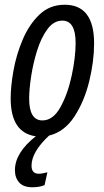

<svg xmlns="http://www.w3.org/2000/svg" viewBox="-20 -566 440 810"><path d="M116 224Q147 224 168 215L180 161Q170 163 161 165Q152 167 144 167Q113 167 113 133Q113 75 187 6Q252 -10 294 -74.5Q336 -139 356.5 -223.5Q377 -308 377 -383Q377 -546 253 -546Q190 -546 146.5 -504.5Q103 -463 76 -399.5Q49 -336 37 -269Q25 -202 25 -151Q25 -6 131 9Q43 78 43 152Q43 184 61 204Q79 224 116 224ZM103 -150Q103 -189 111.5 -244.5Q120 -300 137 -354Q154 -408 180.5 -443.5Q207 -479 243 -479Q299 -479 299 -385Q299 -324 282.5 -247Q266 -170 235 -114Q204 -58 159 -58Q103 -58 103 -150Z"/></svg>

Font: Noto Sans Display Condensed
Style: Italic
Weight: 400
Width: 3
Designer: Monotype Design team
Foundry: Monotype Imaging Inc.
Version: 1.000